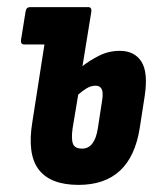

<svg xmlns="http://www.w3.org/2000/svg" viewBox="-20 -514 442 540"><path d="M201 6Q122 6 89 -37Q56 -80 71 -171L105 -389H48Q38 -389 39 -401L52 -482Q54 -494 65 -494H228Q238 -494 237 -482L212 -328Q232 -344 259 -357.5Q286 -371 317 -371Q358 -371 377.5 -341Q397 -311 387 -244L373 -154Q348 6 201 6ZM184 -152Q180 -122 185.5 -109Q191 -96 211 -96Q246 -96 255 -152L267 -230Q271 -254 266 -263.5Q261 -273 249 -273Q236 -273 223.5 -265.5Q211 -258 200 -248Z"/></svg>

Font: Sofia Sans Extra Condensed ExtraBold
Style: Italic
Weight: 800
Italic angle: -9°
Designer: Botio Nikoltchev, Ani Petrova
Foundry: lettersoup
Version: Version 4.101; ttfautohint (v1.8.4.7-5d5b)